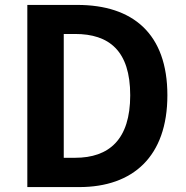

<svg xmlns="http://www.w3.org/2000/svg" viewBox="-20 -760 754 780"><path d="M91 0H302C520 0 660 -124 660 -373C660 -623 520 -740 294 -740H91ZM239 -119V-622H285C423 -622 509 -554 509 -373C509 -193 423 -119 285 -119Z"/></svg>

Font: Source Han Sans Old Style Bold
Style: Regular
Weight: 700
Designer: Ryoko NISHIZUKA (kana & ideographs); Paul D. Hunt (Latin, Greek & Cyrillic); Wenlong ZHANG (bopomofo); Sandoll Communica
Foundry: Adobe Systems Incorporated
Version: Version 1.004;PS 1.004;hotconv 1.0.81;makeotf.lib2.5.63406